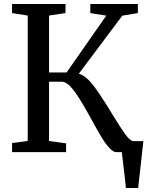

<svg xmlns="http://www.w3.org/2000/svg" viewBox="-20 -763 739 963"><path d="M648 -55H699L689.5 31Q679.5 128 673 180H611.5Q607.5 135 598.5 64.5L591 0H563Q547 0 526.8 -22.8Q506.5 -45.5 486.2 -79.8Q466 -114 435 -170.5L415 -206.5Q376.5 -275.5 346.2 -314.2Q316 -353 290 -353H226V-56L311.5 -44V0H40.5V-45.5L119 -56V-685L40.5 -697.5V-743H308.5V-697.5L226 -685V-399.5H314L513 -684.5L433 -697.5V-743H671.5V-697.5L593.5 -684.5L375.5 -393.5Q403 -385 429 -357Q455 -329 486 -280.5Q511.5 -243.5 545 -187Q584.5 -122.5 607.2 -91Q630 -59.5 646 -55.5Z"/></svg>

Font: Merriweather 12pt
Style: Regular
Weight: 400
Designer: Eben Sorkin
Foundry: Eben Sorkin
Version: Version 2.100